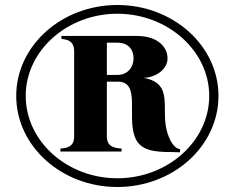

<svg xmlns="http://www.w3.org/2000/svg" viewBox="-20 -736 940 769"><path d="M450 13C673 13 855 -150 855 -352C855 -553 673 -716 450 -716C227 -716 45 -553 45 -352C45 -150 227 13 450 13ZM450 -22C249 -22 83 -170 83 -352C83 -533 249 -681 450 -681C651 -681 818 -533 818 -352C818 -170 651 -22 450 -22ZM651 -202C620 -297 681 -401 556 -424C609 -427 651 -461 651 -502C651 -549 610 -592 528 -592H226V-580C248 -578 277 -573 277 -531V-190C277 -148 249 -143 222 -141V-129H467V-141C438 -143 408 -148 408 -190V-409H452C544 -409 488 -272 520 -188C540 -134 594 -127 666 -127L701 -126V-139C686 -139 665 -158 651 -202ZM451 -436H408V-565H451C494 -565 515 -537 515 -503C515 -470 494 -436 451 -436Z"/></svg>

Font: Sprat
Style: Bold
Weight: 700
Designer: Ethan Nakache
Foundry: Collletttivo
Version: Version 2.000;Glyphs 3.2 (3217)